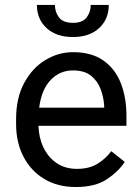

<svg xmlns="http://www.w3.org/2000/svg" viewBox="-20 -750 570 780"><path d="M288.1 9.8Q214.4 9.8 159.9 -22.9Q105.5 -55.7 75.4 -113.5Q45.4 -171.4 45.4 -245.6V-266.1Q45.4 -352.5 78.4 -413.3Q111.3 -474.1 164.3 -506.1Q217.3 -538.1 276.4 -538.1Q352.1 -538.1 400.1 -504.2Q448.2 -470.2 470.9 -411.9Q493.7 -353.5 493.7 -279.3V-238.8H136.2Q137.7 -190.4 156.7 -150.6Q175.8 -110.8 210.2 -87.4Q244.6 -64 293 -64Q340.8 -64 374 -83.5Q407.2 -103 432.1 -135.7L486.8 -92.3Q461.4 -53.2 414.1 -21.7Q366.7 9.8 288.1 9.8ZM276.4 -463.9Q222.7 -463.9 185.5 -424.8Q148.4 -385.7 139.2 -312.5H403.3V-319.3Q401.4 -354.5 388.9 -387.7Q376.5 -420.9 349.6 -442.4Q322.8 -463.9 276.4 -463.9ZM348.6 -730H421.9Q421.9 -672.4 382.8 -636Q343.8 -599.6 276.4 -599.6Q208.5 -599.6 169.2 -636Q129.9 -672.4 129.9 -730H203.1Q203.1 -701.2 219.7 -679.2Q236.3 -657.2 276.4 -657.2Q315.4 -657.2 332 -679.2Q348.6 -701.2 348.6 -730Z"/></svg>

Font: Vazirmatn RD FD
Style: Regular
Weight: 400
Designer: Saber Rastikerdar
Foundry: Saber Rastikerdar
Version: Version 33.003